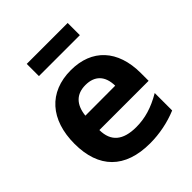

<svg xmlns="http://www.w3.org/2000/svg" viewBox="-210 -879 1022 1022"><g transform="rotate(-45 301.0 -368.0)"><path d="M161.1 -657.7H469.2V-749.5H161.1ZM326.7 14.2C397 14.2 468.8 0 533.2 -26.9V-158.2C463.4 -117.2 401.9 -99.1 335.9 -99.1C236.3 -99.1 186 -141.1 185.5 -227.1H556.2V-285.2C556.2 -459.5 460.9 -560.1 303.2 -560.1C137.2 -560.1 40 -449.2 40 -268.6C40 -86.9 138.2 14.2 326.7 14.2ZM187 -334C194.8 -408.2 232.9 -449.2 302.7 -449.2C371.6 -449.2 411.1 -409.7 412.1 -334.5Z"/></g></svg>

Font: Hack
Style: Bold
Weight: 700
Monospace: yes
Designer: Christopher Simpkins
Foundry: Christopher Simpkins
Version: Version 2.010